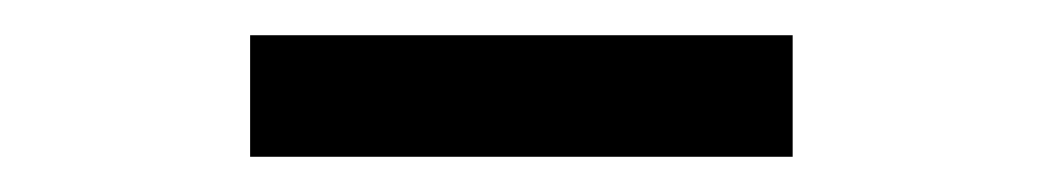

<svg xmlns="http://www.w3.org/2000/svg" viewBox="-20 -369 590 109"><path d="M122 -280V-349H430V-280Z"/></svg>

Font: Inconsolata SemiExpanded
Style: Regular
Weight: 400
Width: 6
Monospace: yes
Designer: Raph Levien, Cyreal, Brenton Simpson
Foundry: Raph Levien, Cyreal, Google
Version: Version 3.000; ttfautohint (v1.8.2.53-6de2)